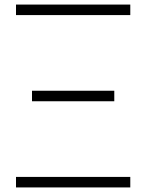

<svg xmlns="http://www.w3.org/2000/svg" viewBox="-20 -820 640 840"><path d="M50 -754V-800H550V-754ZM50 0V-46H550V0ZM120 -377V-423H480V-377Z"/></svg>

Font: Victor Mono Thin
Style: Regular
Weight: 100
Monospace: yes
Designer: Rune Bjørnerås
Version: Version 1.561;gftools[0.9.30]